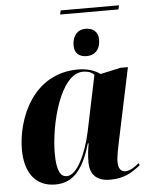

<svg xmlns="http://www.w3.org/2000/svg" viewBox="-58 -891 736 948"><g transform="rotate(-5 310.5 -417.0)"><path d="M274 -824H563L568 -844H279ZM388 -608C420 -608 455 -627 455 -685C455 -723 429 -743 393 -743C352 -743 327 -712 327 -666C327 -626 351 -608 388 -608ZM178 10C264 10 317 -47 355 -178H359C354 -149 350 -123 350 -84C350 -21 387 10 449 10C525 10 564 -20 601 -49L596 -59C577 -43 552 -25 528 -25C507 -25 493 -41 493 -74C493 -103 505 -156 510 -181L585 -536H548L448 -514C423 -532 387 -546 339 -546C110 -546 28 -322 28 -176C28 -60 81 10 178 10ZM238 -26C208 -26 188 -54 188 -143C188 -287 249 -533 362 -533C384 -533 403 -527 417 -513L359 -235C336 -128 288 -26 238 -26Z"/></g></svg>

Font: Noto Serif Display SemiCondensed ExtraBold
Style: Italic
Weight: 800
Width: 4
Italic angle: -12°
Designer: Monotype Design Team
Foundry: Monotype Imaging Inc.
Version: Version 2.009